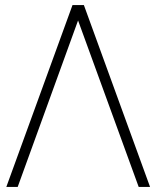

<svg xmlns="http://www.w3.org/2000/svg" viewBox="-20 -740 619 760"><path d="M267 -720 5 0H50L289 -659L529 0H574L312 -720Z"/></svg>

Font: Hauora
Style: Regular
Weight: 400
Designer: Wayne Shih
Foundry: WCYS
Version: Version 1.001